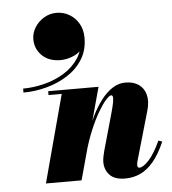

<svg xmlns="http://www.w3.org/2000/svg" viewBox="-58 -901 862 963"><g transform="rotate(-5 373.5 -419.0)"><path d="M533.5 10Q481 10 456 -16.2Q431 -42.5 431 -82Q431 -93.5 434 -109Q437 -124.5 440.5 -137L491.5 -318Q502.5 -357 506 -377.2Q509.5 -397.5 507.2 -404.8Q505 -412 499.5 -412Q490 -412 472 -391.8Q454 -371.5 432.2 -334.5Q410.5 -297.5 389 -246.2Q367.5 -195 350.5 -133H338Q350 -178.5 367 -226Q384 -273.5 405.5 -317Q427 -360.5 453.2 -395Q479.5 -429.5 510.2 -449.5Q541 -469.5 576 -469.5Q616.5 -469.5 643 -450.8Q669.5 -432 678 -398.2Q686.5 -364.5 673.5 -319.5L602.5 -73Q601.5 -69.5 600.2 -63.2Q599 -57 599 -53Q599 -44.5 601.5 -41.2Q604 -38 609 -38Q628 -38 657 -69.2Q686 -100.5 715.5 -165L734.5 -158.5Q707 -95.5 675.8 -58.8Q644.5 -22 609.2 -6Q574 10 533.5 10ZM135 0 253 -440.5H186.5V-460H440L314.5 0ZM62.5 -464V-484Q114 -484 168.2 -497.5Q222.5 -511 268.5 -538.8Q314.5 -566.5 343 -609.5Q371.5 -652.5 371.5 -711H390.5Q390.5 -676 369.8 -653.8Q349 -631.5 319.2 -620.8Q289.5 -610 262.5 -610Q204 -610 169.5 -643.5Q135 -677 135 -726Q135 -757.5 152.5 -785.5Q170 -813.5 199 -830.8Q228 -848 262 -848Q296.5 -848 326 -831Q355.5 -814 373.5 -783.2Q391.5 -752.5 391.5 -711Q391.5 -649 362.5 -602.8Q333.5 -556.5 285.2 -525.8Q237 -495 178.8 -479.5Q120.5 -464 62.5 -464Z"/></g></svg>

Font: Bodoni Moda 11pt Black
Style: Italic
Weight: 900
Italic angle: -13°
Designer: Owen Earl
Foundry: indestructible type
Version: Version 2.004